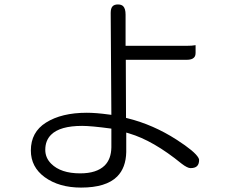

<svg xmlns="http://www.w3.org/2000/svg" viewBox="-20 -787 1040 857"><path d="M477.1 -212.9V-128.9Q476.1 -77.1 447.3 -48.3Q411.6 -13.2 337.9 -13.2Q251.5 -13.2 208.5 -56.2Q182.1 -82.5 182.1 -118.2Q182.1 -159.7 208 -185.5Q247.6 -225.1 346.7 -225.1Q387.2 -225.1 477.1 -212.9ZM543.5 -195.3 556.6 -191.4Q664.1 -159.7 790.5 -56.6Q803.7 -46.4 813.7 -41.5Q823.7 -36.6 830.1 -36.6Q850.6 -36.6 859.6 -45.7Q868.7 -54.7 868.7 -73.2Q868.7 -76.7 865.7 -82.5Q850.1 -110.8 768.1 -163.6Q664.1 -230.5 550.3 -258.8L542.5 -260.7L541.5 -520H812.5Q836.4 -520 845.7 -529.8Q853 -536.6 853 -551.3V-585.4Q837.9 -582.5 812.5 -582.5H540.5V-721.7Q540.5 -748.5 529.8 -759.3Q522 -767.1 506.3 -767.1Q490.7 -767.1 482.9 -759.3Q474.1 -750.5 474.1 -729.5L477.1 -274.4L465.3 -275.9Q408.7 -283.7 367.2 -283.7Q254.9 -283.7 185.1 -239.7Q117.7 -197.3 117.7 -115.2Q117.7 -41.5 179.7 3.9Q243.7 50.3 341.8 50.3Q453.6 50.3 502.9 1Q542 -38.1 543.5 -108.4Z"/></svg>

Font: YuPearl-ExtraLight
Style: ExtraLight
Weight: 200
Designer: Max Yao
Foundry: Max-Everyday
Version: Version 1.011; ttfautohint (v1.8.3)